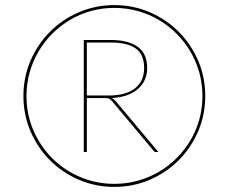

<svg xmlns="http://www.w3.org/2000/svg" viewBox="-20 -727 886 754"><path d="M72 -350Q72 -424 100 -489Q128 -554 176.5 -602.5Q225 -651 290 -679Q355 -707 429 -707Q503 -707 568 -679Q633 -651 681.5 -602.5Q730 -554 758 -489Q786 -424 786 -350Q786 -276 758 -211Q730 -146 681.5 -97.5Q633 -49 568 -21Q503 7 429 7Q355 7 290 -21Q225 -49 176.5 -97.5Q128 -146 100 -211Q72 -276 72 -350ZM84 -350Q84 -278.5 111 -215.5Q138 -152.5 184.8 -105.8Q231.5 -59 294.5 -32Q357.5 -5 429 -5Q476.5 -5 520.8 -17.2Q565 -29.5 603.5 -52Q642 -74.5 673.5 -106Q705 -137.5 727.8 -175.8Q750.5 -214 762.8 -258Q775 -302 775 -350Q775 -397.5 762.8 -441.8Q750.5 -486 727.8 -524.5Q705 -563 673.5 -594.5Q642 -626 603.5 -648.8Q565 -671.5 520.8 -683.8Q476.5 -696 429 -696Q381 -696 337 -683.8Q293 -671.5 254.8 -648.8Q216.5 -626 185 -594.5Q153.5 -563 131 -524.5Q108.5 -486 96.2 -441.8Q84 -397.5 84 -350ZM321 -342V-130H309V-570H415Q483.5 -570 520.8 -543.2Q558 -516.5 558 -460Q558 -433.5 548 -412.2Q538 -391 519.5 -375.8Q501 -360.5 475.5 -352Q450 -343.5 419 -342Q423.5 -340 427.2 -336.8Q431 -333.5 435 -329L602 -130H592Q589.5 -130 588 -130.5Q586.5 -131 584 -134L419 -331Q415 -335.5 409.2 -338.8Q403.5 -342 389 -342ZM321 -352H409Q474 -352 510 -380Q546 -408 546 -460Q546 -513 513.2 -536.5Q480.5 -560 415 -560H321Z"/></svg>

Font: Lato Hairline
Style: Italic
Weight: 100
Italic angle: -7°
Designer: Lukasz Dziedzic
Foundry: tyPoland Lukasz Dziedzic
Version: Version 2.007; 2014-02-27